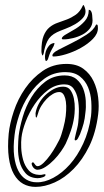

<svg xmlns="http://www.w3.org/2000/svg" viewBox="-20 -731 407 751"><path d="M336 -277Q339 -304 337 -334Q335 -364 324.5 -389.5Q314 -415 292.5 -432Q271 -449 236 -449Q189 -449 154 -423.5Q119 -398 94 -360.5Q69 -323 55 -280.5Q41 -238 37 -203Q31 -155 35.5 -120Q40 -85 52 -62.5Q64 -40 82.5 -29Q101 -18 123 -18Q154 -17 188.5 -35.5Q223 -54 253 -87.5Q283 -121 305.5 -169.5Q328 -218 336 -277ZM14 -208Q18 -248 34 -296Q50 -344 78.5 -385Q107 -426 147 -453.5Q187 -481 240 -481Q280 -481 306 -462Q332 -443 346 -413.5Q360 -384 364 -349.5Q368 -315 364 -284Q355 -212 329 -159Q303 -106 268 -70.5Q233 -35 194 -17.5Q155 0 119 0Q92 0 70.5 -12Q49 -24 34.5 -49.5Q20 -75 14.5 -114.5Q9 -154 14 -208ZM126 -67Q121 -67 116 -70.5Q111 -74 108 -79Q105 -84 104 -89Q103 -94 108 -96Q111 -97 116 -89Q121 -81 127 -81Q137 -81 150.5 -94Q164 -107 176.5 -124.5Q189 -142 198.5 -159Q208 -176 212 -184Q216 -192 220 -204.5Q224 -217 227.5 -230Q231 -243 233.5 -255.5Q236 -268 237 -277Q242 -322 235 -346.5Q228 -371 212 -371Q200 -371 187 -363.5Q174 -356 162.5 -344Q151 -332 142 -317.5Q133 -303 129 -288Q124 -271 122 -271Q119 -271 119 -288Q122 -307 132 -325.5Q142 -344 157 -358.5Q172 -373 190 -382.5Q208 -392 227 -392Q246 -392 255.5 -378.5Q265 -365 269 -345.5Q273 -326 272.5 -305.5Q272 -285 270 -273Q266 -246 257.5 -220.5Q249 -195 237 -169Q231 -157 219 -139.5Q207 -122 191.5 -106Q176 -90 158.5 -78.5Q141 -67 126 -67ZM158 -48Q159 -42 148.5 -38Q138 -34 127 -34Q96 -35 79.5 -54Q63 -73 56.5 -99Q50 -125 50.5 -153Q51 -181 53 -200Q57 -233 69 -274Q81 -315 103 -351Q125 -387 157 -411.5Q189 -436 233 -436Q262 -436 279.5 -421Q297 -406 305.5 -384Q314 -362 315.5 -336.5Q317 -311 314 -290Q312 -267 307 -248Q302 -229 293 -206Q290 -199 285 -190Q280 -181 274 -182Q271 -183 272.5 -190Q274 -197 276.5 -207.5Q279 -218 282 -229.5Q285 -241 286 -251Q288 -268 288.5 -293.5Q289 -319 284.5 -343Q280 -367 268 -384Q256 -401 232 -401Q197 -401 167.5 -378.5Q138 -356 116 -323.5Q94 -291 80.5 -255.5Q67 -220 64 -193Q62 -177 63 -153Q64 -129 70.5 -105.5Q77 -82 92 -65Q107 -48 133 -47Q141 -46 148.5 -48.5Q156 -51 158 -48ZM188 -562Q194 -564 193 -560Q192 -556 190 -551Q185 -542 182 -536.5Q179 -531 177 -526.5Q175 -522 173 -516.5Q171 -511 168 -501Q166 -496 164.5 -495Q163 -494 162 -493Q159 -491 157.5 -496Q156 -501 156 -509Q156 -515 157.5 -523Q159 -531 163 -539Q167 -547 173 -553.5Q179 -560 188 -562ZM151 -523Q148 -514 147 -514Q145 -514 143.5 -520Q142 -526 142 -531Q142 -569 150.5 -590.5Q159 -612 173.5 -624Q188 -636 206 -642Q224 -648 242 -655Q260 -662 276.5 -673.5Q293 -685 304 -709Q306 -714 309 -708Q312 -702 314 -693Q317 -675 304.5 -661Q292 -647 274 -636.5Q256 -626 236 -618.5Q216 -611 203 -605Q176 -592 165.5 -570.5Q155 -549 151 -523ZM185 -514Q185 -524 208 -536Q231 -548 260.5 -562.5Q290 -577 318 -595Q346 -613 356 -635H358Q362 -635 362.5 -629Q363 -623 363 -621Q363 -599 343.5 -579Q324 -559 296 -543.5Q268 -528 238.5 -519Q209 -510 189 -510Q185 -510 185 -514ZM222 -582Q224 -589 240.5 -598Q257 -607 276.5 -619Q296 -631 311.5 -648.5Q327 -666 327 -690Q327 -693 327.5 -693Q328 -693 333 -691Q339 -686 340.5 -672.5Q342 -659 342 -651Q342 -633 331 -619Q320 -605 303 -596Q286 -587 266 -582Q246 -577 229 -577Q227 -577 224 -577.5Q221 -578 222 -582Z"/></svg>

Font: Akronim
Style: Regular
Weight: 400
Designer: Grzegorz Klimczewski
Foundry: Fonty.PL
Version: Version 1.001